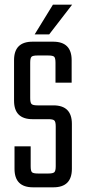

<svg xmlns="http://www.w3.org/2000/svg" viewBox="-20 -800 367 820"><path d="M218 -90V-260Q218 -280 212 -285.5Q206 -291 187 -291H119Q40 -291 40 -370V-543Q40 -622 119 -622H207Q286 -622 286 -543V-447H217V-532Q217 -552 211.5 -557.5Q206 -563 186 -563H140Q120 -563 114.5 -557.5Q109 -552 109 -532V-381Q109 -362 114.5 -356Q120 -350 140 -350H208Q287 -350 287 -271V-79Q287 0 208 0H121Q42 0 42 -79V-175H111V-90Q111 -70 116.5 -64.5Q122 -59 142 -59H187Q206 -59 212 -64.5Q218 -70 218 -90ZM128 -653 206 -780H288L190 -653Z"/></svg>

Font: Teko Light
Style: Regular
Weight: 300
Designer: Manushi Parikh, Jonny Pinhorn
Foundry: Indian Type Foundry
Version: Version 1.105;PS 1.0;hotconv 1.0.78;makeotf.lib2.5.61930; tt